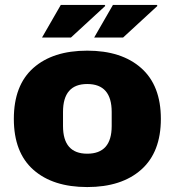

<svg xmlns="http://www.w3.org/2000/svg" viewBox="-20 -745 707 777"><path d="M36 -264Q36 -400 115 -470Q194 -540 333 -540Q472 -540 551.5 -469.5Q631 -399 631 -264Q631 -129 551.5 -58.5Q472 12 333 12Q194 12 115 -58Q36 -128 36 -264ZM432 -235V-292Q432 -405 333 -405Q235 -405 235 -292V-235Q235 -123 333 -123Q432 -123 432 -235ZM226 -725H404L406 -721L267 -593H150ZM437 -725H615L617 -721L478 -593H361Z"/></svg>

Font: Archivo Black
Style: Regular
Weight: 400
Designer: Hector Gatti
Foundry: Omnibus-Type
Version: Version 1.101; ttfautohint (v1.8)